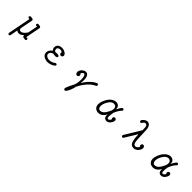

<svg xmlns="http://www.w3.org/2000/svg" viewBox="512 -2739 4977 4977"><g transform="rotate(45 3000.0 -251.0)"><path d="M682 -506Q701 -505 713.5 -490.5Q726 -476 722 -456L645 -62V-60Q645 -51 653 -53L666 -54Q681 -56 692 -45.5Q703 -35 703 -20Q703 -4 691.5 6.5Q680 17 665 17Q659 17 656 16Q646 14 635.5 12Q625 10 614 9Q589 9 577 -6.5Q565 -22 569 -40V-44Q569 -49 566 -49.5Q563 -50 559 -45Q536 -19 506.5 -0.5Q477 18 440 18Q420 18 400 14.5Q380 11 367 -7Q359 -17 357 -5L318 200Q316 213 306 220.5Q296 228 284 228Q267 228 257 215Q247 202 249 187L370 -435V-437Q370 -446 361 -444L350 -443Q336 -441 325 -450.5Q314 -460 314 -474Q314 -493 328 -504Q342 -515 359 -512Q367 -510 381.5 -508Q396 -506 405 -506Q425 -505 437.5 -490.5Q450 -476 446 -456L384 -141Q381 -128 381 -113Q381 -101 384 -90Q387 -79 394 -70Q405 -57 419 -54.5Q433 -52 440 -52Q477 -52 517.5 -85.5Q558 -119 593 -173Q596 -178 597 -184L646 -435V-437Q646 -446 637 -444L626 -443Q612 -441 601.5 -450.5Q591 -460 591 -474Q591 -493 604.5 -504Q618 -515 636 -511Q644 -510 658 -508Q672 -506 682 -506Z M1355 -17Q1320 -37 1303 -69Q1286 -101 1286 -136Q1286 -177 1307.5 -216Q1329 -255 1371 -281Q1379 -285 1374 -294Q1357 -315 1349 -338Q1341 -361 1341 -383Q1341 -424 1364.5 -457.5Q1388 -491 1427 -502Q1460 -512 1495 -512Q1538 -512 1574.5 -498.5Q1611 -485 1636 -465Q1653 -452 1663.5 -434.5Q1674 -417 1674 -398Q1674 -384 1666 -370Q1659 -358 1646.5 -350.5Q1634 -343 1619 -343Q1595 -343 1580 -359.5Q1565 -376 1565 -398Q1565 -408 1568 -417Q1569 -419 1569 -422Q1569 -426 1565 -429Q1551 -440 1533 -445Q1515 -450 1497 -450Q1463 -450 1435 -432Q1407 -414 1407 -379Q1407 -360 1416 -342.5Q1425 -325 1442 -314Q1447 -311 1453 -312Q1471 -314 1486 -315Q1501 -316 1514 -316Q1555 -316 1572 -305Q1589 -294 1589 -273Q1589 -255 1569.5 -244Q1550 -233 1515 -233Q1486 -233 1447 -242Q1441 -245 1435 -242Q1393 -228 1371 -200.5Q1349 -173 1349 -144Q1349 -114 1373 -91Q1395 -70 1424.5 -60.5Q1454 -51 1486 -51Q1528 -51 1570.5 -65.5Q1613 -80 1647 -108Q1658 -118 1674 -118Q1688 -118 1698 -109Q1709 -98 1709 -84Q1709 -69 1698 -60Q1652 -22 1598 -2Q1544 18 1490 18Q1417 18 1355 -17Z M2307 216Q2287 208 2287 184Q2287 166 2299 134Q2311 102 2328.5 63.5Q2346 25 2364 -10Q2382 -45 2395 -69Q2396 -73 2399 -79Q2416 -132 2423.5 -184Q2431 -236 2431 -281Q2431 -352 2414 -398Q2397 -444 2369 -444Q2350 -444 2330 -423Q2323 -416 2317 -408Q2311 -400 2304 -389Q2302 -385 2302 -384Q2302 -381 2307 -376Q2330 -360 2330 -331Q2330 -308 2313.5 -291.5Q2297 -275 2274 -275Q2249 -275 2232.5 -299.5Q2216 -324 2216 -352Q2216 -357 2216.5 -362.5Q2217 -368 2218 -372Q2228 -415 2254 -446Q2280 -477 2312.5 -494Q2345 -511 2376 -511Q2381 -511 2386.5 -510.5Q2392 -510 2396 -509Q2443 -499 2466.5 -449Q2490 -399 2490 -316Q2490 -294 2488 -270.5Q2486 -247 2483 -221Q2482 -214 2484.5 -213.5Q2487 -213 2490 -218Q2526 -281 2574.5 -339Q2623 -397 2678.5 -441.5Q2734 -486 2790 -507Q2793 -508 2795.5 -508.5Q2798 -509 2801 -509Q2815 -509 2825.5 -499Q2836 -489 2836 -473Q2836 -447 2809 -435Q2748 -410 2687 -356.5Q2626 -303 2570.5 -228.5Q2515 -154 2469 -65Q2466 -59 2465 -55Q2452 12 2424.5 82.5Q2397 153 2357 204Q2344 220 2327 220Q2316 220 2307 216Z M3641 18Q3607 18 3578.5 -8.5Q3550 -35 3550 -96Q3550 -102 3550 -108Q3550 -114 3551 -120Q3552 -131 3548 -122Q3539 -103 3522.5 -79Q3506 -55 3481 -33Q3456 -11 3424 3.5Q3392 18 3352 18Q3279 18 3234.5 -25Q3190 -68 3190 -144Q3190 -173 3197 -205.5Q3204 -238 3219 -275Q3254 -362 3299 -414.5Q3344 -467 3391.5 -490.5Q3439 -514 3481 -514Q3521 -514 3551.5 -496.5Q3582 -479 3598.5 -448Q3615 -417 3610 -376Q3608 -367 3613 -375Q3630 -411 3653.5 -449Q3677 -487 3702 -512Q3711 -521 3724 -521Q3742 -521 3753 -507Q3760 -499 3760 -486Q3760 -467 3746 -455Q3711 -423 3681.5 -373Q3652 -323 3629 -264Q3628 -261 3627.5 -259Q3627 -257 3626 -254Q3619 -217 3615 -186Q3611 -155 3611 -123Q3611 -116 3611 -107Q3611 -98 3612 -90Q3614 -68 3624.5 -58Q3635 -48 3648 -48Q3666 -48 3685.5 -63.5Q3705 -79 3716 -108V-111Q3716 -116 3713 -120Q3701 -134 3701 -152Q3701 -171 3715 -186.5Q3729 -202 3751 -202Q3776 -202 3789 -185Q3802 -168 3802 -144Q3802 -126 3794 -104Q3784 -80 3765 -51.5Q3746 -23 3716 -2.5Q3686 18 3641 18ZM3352 -56Q3394 -59 3426 -82.5Q3458 -106 3481.5 -140.5Q3505 -175 3522.5 -210.5Q3540 -246 3553 -273Q3554 -276 3554.5 -278Q3555 -280 3556 -284Q3561 -302 3562.5 -318Q3564 -334 3564 -347Q3564 -401 3529 -423Q3518 -430 3503 -435Q3488 -440 3470 -440Q3440 -440 3404.5 -419.5Q3369 -399 3333 -343Q3299 -290 3283.5 -241.5Q3268 -193 3268 -155Q3268 -108 3290 -81Q3312 -54 3352 -56Z M4765 -224Q4792 -224 4806.5 -203Q4821 -182 4821 -154Q4821 -146 4820 -137.5Q4819 -129 4816 -121Q4796 -62 4748.5 -22Q4701 18 4643 18Q4605 18 4576 3.5Q4547 -11 4527 -47Q4507 -83 4495.5 -147.5Q4484 -212 4481 -311Q4480 -318 4476.5 -319Q4473 -320 4470 -315L4273 8Q4262 25 4243 25Q4232 25 4223 19Q4205 8 4205 -13Q4205 -23 4211 -32L4478 -472Q4481 -477 4481 -483Q4482 -526 4479 -564Q4476 -602 4463.5 -628Q4451 -654 4423 -660Q4421 -661 4418 -661Q4415 -661 4413 -661Q4371 -661 4334 -596Q4323 -579 4303 -579Q4292 -579 4286 -584Q4267 -595 4267 -617Q4267 -629 4272 -636Q4301 -680 4339.5 -705Q4378 -730 4415 -730Q4420 -730 4424.5 -729.5Q4429 -729 4433 -728Q4473 -721 4496 -694.5Q4519 -668 4530.5 -630.5Q4542 -593 4544 -553Q4551 -428 4553.5 -325Q4556 -222 4564.5 -154.5Q4573 -87 4598 -65Q4617 -49 4641 -49Q4669 -49 4695.5 -68.5Q4722 -88 4735 -120Q4736 -122 4736 -125Q4736 -129 4732 -133Q4722 -141 4718 -151Q4714 -161 4714 -172Q4714 -192 4727.5 -208Q4741 -224 4765 -224Z M5641 18Q5607 18 5578.5 -8.5Q5550 -35 5550 -96Q5550 -102 5550 -108Q5550 -114 5551 -120Q5552 -131 5548 -122Q5539 -103 5522.5 -79Q5506 -55 5481 -33Q5456 -11 5424 3.5Q5392 18 5352 18Q5279 18 5234.5 -25Q5190 -68 5190 -144Q5190 -173 5197 -205.5Q5204 -238 5219 -275Q5254 -362 5299 -414.5Q5344 -467 5391.5 -490.5Q5439 -514 5481 -514Q5521 -514 5551.5 -496.5Q5582 -479 5598.5 -448Q5615 -417 5610 -376Q5608 -367 5613 -375Q5630 -411 5653.5 -449Q5677 -487 5702 -512Q5711 -521 5724 -521Q5742 -521 5753 -507Q5760 -499 5760 -486Q5760 -467 5746 -455Q5711 -423 5681.5 -373Q5652 -323 5629 -264Q5628 -261 5627.5 -259Q5627 -257 5626 -254Q5619 -217 5615 -186Q5611 -155 5611 -123Q5611 -116 5611 -107Q5611 -98 5612 -90Q5614 -68 5624.5 -58Q5635 -48 5648 -48Q5666 -48 5685.5 -63.5Q5705 -79 5716 -108V-111Q5716 -116 5713 -120Q5701 -134 5701 -152Q5701 -171 5715 -186.5Q5729 -202 5751 -202Q5776 -202 5789 -185Q5802 -168 5802 -144Q5802 -126 5794 -104Q5784 -80 5765 -51.5Q5746 -23 5716 -2.5Q5686 18 5641 18ZM5352 -56Q5394 -59 5426 -82.5Q5458 -106 5481.5 -140.5Q5505 -175 5522.5 -210.5Q5540 -246 5553 -273Q5554 -276 5554.5 -278Q5555 -280 5556 -284Q5561 -302 5562.5 -318Q5564 -334 5564 -347Q5564 -401 5529 -423Q5518 -430 5503 -435Q5488 -440 5470 -440Q5440 -440 5404.5 -419.5Q5369 -399 5333 -343Q5299 -290 5283.5 -241.5Q5268 -193 5268 -155Q5268 -108 5290 -81Q5312 -54 5352 -56Z"/></g></svg>

Font: Kiwi Maru
Style: Regular
Weight: 400
Designer: Hiroki-Chan
Version: Version 1.100